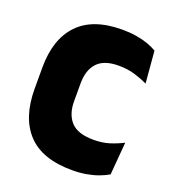

<svg xmlns="http://www.w3.org/2000/svg" viewBox="-124 -749 774 859"><g transform="rotate(20 263.0 -320.0)"><path d="M315.5 14.5Q172.5 14.5 103.2 -59.5Q34 -133.5 34 -271V-372Q34 -507 103.8 -580.2Q173.5 -653.5 313.5 -653.5Q349.5 -653.5 379.8 -648.5Q410 -643.5 435 -634.8Q460 -626 479.5 -614.5L492.5 -462Q463.5 -476 429.8 -486.2Q396 -496.5 352.5 -496.5Q283 -496.5 251 -461.5Q219 -426.5 219 -364V-278.5Q219 -216.5 251.5 -181.2Q284 -146 359.5 -146Q401.5 -146 435 -156.8Q468.5 -167.5 497.5 -182.5L484.5 -27Q465.5 -15.5 439.8 -6Q414 3.5 383 9Q352 14.5 315.5 14.5Z"/></g></svg>

Font: Anek Kannada ExtraBold
Style: Regular
Weight: 800
Version: Version 1.003